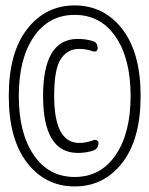

<svg xmlns="http://www.w3.org/2000/svg" viewBox="-20 -712 540 694"><path d="M261.7 -159.2Q135.7 -159.2 135.7 -365.2Q135.7 -571.3 260.7 -571.3Q291 -571.3 315.4 -563.5Q333 -558.6 333 -537.1Q333 -530.3 327.6 -527.3Q322.3 -524.4 316.4 -526.4Q293 -535.2 265.6 -535.2Q224.6 -535.2 200.2 -499.5Q175.8 -463.9 175.8 -365.2Q175.8 -195.3 266.6 -195.3Q291 -195.3 317.4 -205.1Q323.2 -208 329.6 -205.1Q335.9 -202.1 335.9 -195.3Q335.9 -175.8 318.4 -168Q291 -159.2 261.7 -159.2ZM397.9 -579.1Q343.8 -658.2 250 -658.2Q156.2 -658.2 102.1 -579.1Q47.9 -500 47.9 -365.2Q47.9 -230.5 102.1 -151.4Q156.2 -72.3 250 -72.3Q343.8 -72.3 397.9 -151.4Q452.1 -230.5 452.1 -365.2Q452.1 -500 397.9 -579.1ZM421.9 -123.5Q355.5 -38.1 250 -38.1Q144.5 -38.1 78.1 -123.5Q11.7 -209 11.7 -365.2Q11.7 -521.5 78.1 -606.9Q144.5 -692.4 250 -692.4Q355.5 -692.4 421.9 -606.9Q488.3 -521.5 488.3 -365.2Q488.3 -209 421.9 -123.5Z"/></svg>

Font: Rounded-X Mgen+ 1mn light
Style: Regular
Weight: 200
Designer: [Source Han Sans]
Ryoko NISHIZUKA  (kana & ideographs); Paul D. Hunt (Latin, Greek & Cyrillic); Wenlong ZHANG  (bopomofo
Version: Version 1.059.20150602